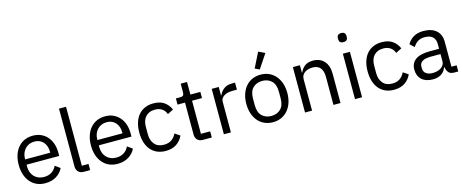

<svg xmlns="http://www.w3.org/2000/svg" viewBox="-42 -1437 5084 2107"><g transform="rotate(-15 2500.5 -383.5)"><path d="M279 12Q226 12 183.5 -7Q141 -26 110.5 -61.5Q80 -97 63.5 -146.5Q47 -196 47 -258Q47 -319 63.5 -369Q80 -419 110.5 -454.5Q141 -490 183.5 -509Q226 -528 279 -528Q331 -528 372 -509Q413 -490 442 -456.5Q471 -423 486.5 -377Q502 -331 502 -276V-238H131V-214Q131 -181 141.5 -152.5Q152 -124 171.5 -103Q191 -82 219.5 -70Q248 -58 284 -58Q333 -58 369.5 -81Q406 -104 426 -147L483 -106Q458 -53 405 -20.5Q352 12 279 12ZM279 -461Q246 -461 219 -449.5Q192 -438 172.5 -417Q153 -396 142 -367.5Q131 -339 131 -305V-298H416V-309Q416 -378 378.5 -419.5Q341 -461 279 -461Z M719 0Q677 0 655.5 -23.5Q634 -47 634 -83V-740H714V-70H790V0Z M1100 12Q1047 12 1004.5 -7Q962 -26 931.5 -61.5Q901 -97 884.5 -146.5Q868 -196 868 -258Q868 -319 884.5 -369Q901 -419 931.5 -454.5Q962 -490 1004.5 -509Q1047 -528 1100 -528Q1152 -528 1193 -509Q1234 -490 1263 -456.5Q1292 -423 1307.5 -377Q1323 -331 1323 -276V-238H952V-214Q952 -181 962.5 -152.5Q973 -124 992.5 -103Q1012 -82 1040.5 -70Q1069 -58 1105 -58Q1154 -58 1190.5 -81Q1227 -104 1247 -147L1304 -106Q1279 -53 1226 -20.5Q1173 12 1100 12ZM1100 -461Q1067 -461 1040 -449.5Q1013 -438 993.5 -417Q974 -396 963 -367.5Q952 -339 952 -305V-298H1237V-309Q1237 -378 1199.5 -419.5Q1162 -461 1100 -461Z M1647 12Q1593 12 1550 -7Q1507 -26 1477.5 -61Q1448 -96 1432.5 -146Q1417 -196 1417 -258Q1417 -320 1432.5 -370Q1448 -420 1477.5 -455Q1507 -490 1550 -509Q1593 -528 1647 -528Q1724 -528 1770.5 -494.5Q1817 -461 1840 -407L1773 -373Q1759 -413 1727 -435Q1695 -457 1647 -457Q1611 -457 1584 -445.5Q1557 -434 1539 -413.5Q1521 -393 1512 -364.5Q1503 -336 1503 -302V-214Q1503 -146 1539.5 -102.5Q1576 -59 1647 -59Q1744 -59 1787 -149L1845 -110Q1820 -54 1770.5 -21Q1721 12 1647 12Z M2072 0Q2030 0 2008.5 -23.5Q1987 -47 1987 -85V-446H1902V-516H1950Q1976 -516 1985.5 -526.5Q1995 -537 1995 -563V-659H2067V-516H2180V-446H2067V-70H2172V0Z M2309 0V-516H2389V-421H2394Q2408 -458 2444 -487Q2480 -516 2543 -516H2574V-436H2527Q2462 -436 2425.5 -411.5Q2389 -387 2389 -350V0Z M2866 12Q2814 12 2771 -7Q2728 -26 2697.5 -61.5Q2667 -97 2650 -146.5Q2633 -196 2633 -258Q2633 -319 2650 -369Q2667 -419 2697.5 -454.5Q2728 -490 2771 -509Q2814 -528 2866 -528Q2918 -528 2960.5 -509Q3003 -490 3034 -454.5Q3065 -419 3082 -369Q3099 -319 3099 -258Q3099 -196 3082 -146.5Q3065 -97 3034 -61.5Q3003 -26 2960.5 -7Q2918 12 2866 12ZM2866 -59Q2931 -59 2972 -99Q3013 -139 3013 -221V-295Q3013 -377 2972 -417Q2931 -457 2866 -457Q2801 -457 2760 -417Q2719 -377 2719 -295V-221Q2719 -139 2760 -99Q2801 -59 2866 -59ZM2874 -585 2822 -609 2907 -779 2980 -744Z M3231 0V-516H3311V-432H3315Q3334 -476 3368.5 -502Q3403 -528 3461 -528Q3541 -528 3587.5 -476.5Q3634 -425 3634 -331V0H3554V-317Q3554 -456 3437 -456Q3413 -456 3390.5 -450Q3368 -444 3350 -432Q3332 -420 3321.5 -401.5Q3311 -383 3311 -358V0Z M3839 -637Q3813 -637 3801.5 -649.5Q3790 -662 3790 -682V-695Q3790 -715 3801.5 -727.5Q3813 -740 3839 -740Q3865 -740 3876.5 -727.5Q3888 -715 3888 -695V-682Q3888 -662 3876.5 -649.5Q3865 -637 3839 -637ZM3799 -516H3879V0H3799Z M4241 12Q4187 12 4144 -7Q4101 -26 4071.5 -61Q4042 -96 4026.5 -146Q4011 -196 4011 -258Q4011 -320 4026.5 -370Q4042 -420 4071.5 -455Q4101 -490 4144 -509Q4187 -528 4241 -528Q4318 -528 4364.5 -494.5Q4411 -461 4434 -407L4367 -373Q4353 -413 4321 -435Q4289 -457 4241 -457Q4205 -457 4178 -445.5Q4151 -434 4133 -413.5Q4115 -393 4106 -364.5Q4097 -336 4097 -302V-214Q4097 -146 4133.5 -102.5Q4170 -59 4241 -59Q4338 -59 4381 -149L4439 -110Q4414 -54 4364.5 -21Q4315 12 4241 12Z M4927 0Q4882 0 4862.5 -24Q4843 -48 4838 -84H4833Q4816 -36 4777 -12Q4738 12 4684 12Q4602 12 4556.5 -30Q4511 -72 4511 -144Q4511 -217 4564.5 -256Q4618 -295 4731 -295H4833V-346Q4833 -401 4803 -430Q4773 -459 4711 -459Q4664 -459 4632.5 -438Q4601 -417 4580 -382L4532 -427Q4553 -469 4599 -498.5Q4645 -528 4715 -528Q4809 -528 4861 -482Q4913 -436 4913 -354V-70H4972V0ZM4697 -56Q4727 -56 4752 -63Q4777 -70 4795 -83Q4813 -96 4823 -113Q4833 -130 4833 -150V-235H4727Q4658 -235 4626.5 -215Q4595 -195 4595 -157V-136Q4595 -98 4622.5 -77Q4650 -56 4697 -56Z"/></g></svg>

Font: IBM Plex Sans Thai
Style: Regular
Weight: 400
Designer: Mike Abbink, Paul van der Laan, Pieter van Rosmalen, Ben Mitchell, Mark Frömberg
Foundry: Bold Monday
Version: Version 1.1